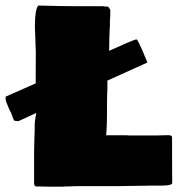

<svg xmlns="http://www.w3.org/2000/svg" viewBox="-78 -705 653 706"><path d="M53.7 -512.2 50.3 -607.9Q50.3 -668.9 62.5 -684.6Q150.4 -682.1 214.8 -682.1Q258.3 -682.1 301.8 -682.1Q306.2 -680.7 316.9 -680.7H319.3Q322.8 -677.2 327.6 -668.5V-663.1Q327.6 -642.1 326.2 -631.3V-609.9Q325.2 -603 325 -588.1Q324.7 -573.2 324.2 -568.8L323.2 -518.1L389.2 -547.4Q418.9 -560.1 424.1 -560.1Q429.2 -560.1 460 -484.9Q463.9 -476.6 463.9 -475.1L316.9 -408.7V-377.9Q315.4 -356 315.4 -311.5V-281.7Q315.4 -246.6 312.5 -207.5H387.2L397 -207H502.9L540 -208Q554.7 -208 554.7 -200.2V-134.8Q554.7 -60.5 555.2 -30.8Q551.3 -22.5 516.1 -22.5H481L348.1 -20.5H205.1Q184.6 -19.5 172.4 -19.5H168.5Q156.7 -18.6 149.4 -18.6H100.6L86.9 -19L52.7 -19.5Q51.3 -19.5 47.4 -27.3V-144.5Q47.4 -163.6 48.3 -188L49.8 -237.8L49.3 -244.1Q49.3 -256.8 55.2 -289.6L-10.7 -259.3L-21 -260.7Q-23.4 -260.7 -26.4 -261.7L-32.2 -275.9L-31.7 -275.4L-36.1 -287.1L-37.1 -290L-43.5 -301.8Q-57.6 -333.5 -57.6 -341.6Q-57.6 -349.6 -56.2 -350.1L53.2 -398.4Q53.7 -434.6 53.7 -512.2Z"/></svg>

Font: Bowlby One
Style: Regular
Weight: 400
Designer: vernon adams
Foundry: vernon adams
Version: Version 1.001